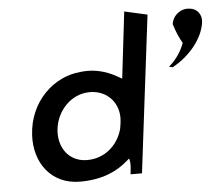

<svg xmlns="http://www.w3.org/2000/svg" viewBox="-52 -792 978 854"><g transform="rotate(-5 437.0 -365.5)"><path d="M743 -659C753 -626 767 -593 780 -572C764 -528 736 -493 710 -472C715 -471 719 -470 726 -468C804 -510 865 -585 874 -657C878 -690 857 -718 825 -721H824C785 -727 748 -698 743 -659ZM272 3C372 3 438 -29 484 -69L498 -81L501 -65C503 -51 500 -27 498 -10H549L635 -711L533 -734L498 -437L484 -445C445 -468 399 -485 347 -485C335 -485 324 -484 315 -483C196 -473 85 -372 77 -222C70 -99 143 3 272 3ZM474 -246C473 -235 471 -225 469 -214C449 -142 389 -90 312 -90C228 -90 182 -160 192 -241C202 -320 265 -390 349 -390C428 -390 484 -328 474 -246Z"/></g></svg>

Font: Bluebird
Style: LiObl
Weight: 300
Designer: Jasper
Foundry: Cannot Into Space Fonts
Version: Version 0.98